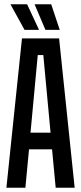

<svg xmlns="http://www.w3.org/2000/svg" viewBox="-20 -880 380 900"><path d="M10 0 83 -700H257L330 0H241L224 -180H116L99 0ZM123 -258H217L183 -622H157ZM220 -860 260 -740H193L142 -860ZM107 -860 163 -740H95L29 -860Z"/></svg>

Font: Tektur Condensed
Style: Regular
Weight: 400
Width: 3
Designer: Adam Jagosz
Foundry: Adam Jagosz
Version: Version 1.005;gftools[0.9.30]